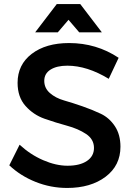

<svg xmlns="http://www.w3.org/2000/svg" viewBox="-20 -923 662 950"><path d="M319 -825 266 -763H154L261 -903H377L484 -763H372ZM576 -197Q576 -104 502.5 -48.5Q429 7 312 7Q231 7 156 -23Q81 -53 26 -105L77 -207Q130 -158 193.5 -130.5Q257 -103 314 -103Q375 -103 410 -126.5Q445 -150 445 -191Q445 -234 406 -260Q367 -286 311.5 -301Q256 -316 200.5 -335.5Q145 -355 106 -399Q67 -443 67 -513Q67 -603 137 -656.5Q207 -710 322 -710Q457 -710 567 -637L518 -533Q411 -598 313 -598Q261 -598 230 -578.5Q199 -559 199 -523Q199 -487 227 -462.5Q255 -438 297 -426Q339 -414 388 -397Q437 -380 479 -360Q521 -340 548.5 -298.5Q576 -257 576 -197Z"/></svg>

Font: Montserrat-Arabic
Style: Regular
Weight: 400
Designer: Mohamed Gaber
Foundry: Kief Type Foundry
Version: Version 5.008;PS 005.008;hotconv 1.0.88;makeotf.lib2.5.64775